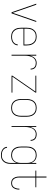

<svg xmlns="http://www.w3.org/2000/svg" viewBox="1501 -2276 998 4040"><g transform="rotate(90 2000.0 -256.0)"><path d="M239 0 58 -520H79L200 -173Q212 -136 225 -99Q238 -62 250 -25Q262 -62 275 -99Q288 -136 300 -173L421 -520H442L261 0Z M751 8Q724 8 698 2.5Q672 -3 649 -16.5Q626 -30 609 -51Q592 -72 582 -96.5Q572 -121 568 -147.5Q564 -174 564 -200V-320Q564 -346 568 -372.5Q572 -399 582 -423.5Q592 -448 609 -468.5Q626 -489 648.5 -503Q671 -517 697.5 -522.5Q724 -528 750 -528Q776 -528 802.5 -522.5Q829 -517 851.5 -503Q874 -489 891 -468.5Q908 -448 918 -423.5Q928 -399 932 -372.5Q936 -346 936 -320V-251H583V-200Q583 -176 586.5 -152Q590 -128 599 -106Q608 -84 623.5 -65Q639 -46 659 -33Q679 -20 703 -15Q727 -10 751 -10Q770 -10 788.5 -12Q807 -14 825 -20Q843 -26 859.5 -36Q876 -46 888 -60.5Q900 -75 907 -93Q914 -111 915 -130H934Q933 -109 925.5 -88.5Q918 -68 904.5 -51.5Q891 -35 873 -23Q855 -11 835 -4Q815 3 793.5 5.5Q772 8 751 8ZM583 -269H917V-320Q917 -344 913.5 -368Q910 -392 901 -414Q892 -436 877 -455Q862 -474 841.5 -487Q821 -500 797.5 -505Q774 -510 750 -510Q726 -510 702.5 -505Q679 -500 658.5 -487Q638 -474 623 -455Q608 -436 599 -414Q590 -392 586.5 -368Q583 -344 583 -320Z M1132 0V-520H1151V-391Q1159 -418 1171 -443Q1183 -468 1203 -488Q1223 -508 1249.5 -518Q1276 -528 1303 -528Q1330 -528 1357 -521.5Q1384 -515 1404.5 -497.5Q1425 -480 1434 -454Q1443 -428 1443 -401H1424Q1424 -424 1416 -446.5Q1408 -469 1390.5 -484Q1373 -499 1350 -504.5Q1327 -510 1303 -510Q1277 -510 1252.5 -500.5Q1228 -491 1209.5 -472Q1191 -453 1180 -429Q1169 -405 1162.5 -379.5Q1156 -354 1153.5 -328Q1151 -302 1151 -276V0Z M1572 0V-18L1907 -502H1572V-520H1928V-502L1593 -18H1928V0Z M2250 8Q2224 8 2197.5 2.5Q2171 -3 2148.5 -17Q2126 -31 2109 -51.5Q2092 -72 2082 -96.5Q2072 -121 2068 -147.5Q2064 -174 2064 -200V-320Q2064 -346 2068 -372.5Q2072 -399 2082 -423.5Q2092 -448 2109 -468.5Q2126 -489 2148.5 -503Q2171 -517 2197.5 -522.5Q2224 -528 2250 -528Q2276 -528 2302.5 -522.5Q2329 -517 2351.5 -503Q2374 -489 2391 -468.5Q2408 -448 2418 -423.5Q2428 -399 2432 -372.5Q2436 -346 2436 -320V-200Q2436 -174 2432 -147.5Q2428 -121 2418 -96.5Q2408 -72 2391 -51.5Q2374 -31 2351.5 -17Q2329 -3 2302.5 2.5Q2276 8 2250 8ZM2250 -10Q2274 -10 2297.5 -15Q2321 -20 2341.5 -33Q2362 -46 2377 -65Q2392 -84 2401 -106Q2410 -128 2413.5 -152Q2417 -176 2417 -200V-320Q2417 -344 2413.5 -368Q2410 -392 2401 -414Q2392 -436 2377 -455Q2362 -474 2341.5 -487Q2321 -500 2297.5 -505Q2274 -510 2250 -510Q2226 -510 2202.5 -505Q2179 -500 2158.5 -487Q2138 -474 2123 -455Q2108 -436 2099 -414Q2090 -392 2086.5 -368Q2083 -344 2083 -320V-200Q2083 -176 2086.5 -152Q2090 -128 2099 -106Q2108 -84 2123 -65Q2138 -46 2158.5 -33Q2179 -20 2202.5 -15Q2226 -10 2250 -10Z M2632 0V-520H2651V-391Q2659 -418 2671 -443Q2683 -468 2703 -488Q2723 -508 2749.5 -518Q2776 -528 2803 -528Q2830 -528 2857 -521.5Q2884 -515 2904.5 -497.5Q2925 -480 2934 -454Q2943 -428 2943 -401H2924Q2924 -424 2916 -446.5Q2908 -469 2890.5 -484Q2873 -499 2850 -504.5Q2827 -510 2803 -510Q2777 -510 2752.5 -500.5Q2728 -491 2709.5 -472Q2691 -453 2680 -429Q2669 -405 2662.5 -379.5Q2656 -354 2653.5 -328Q2651 -302 2651 -276V0Z M3247 223Q3227 223 3206.5 220.5Q3186 218 3167 212Q3148 206 3130.5 195Q3113 184 3099.5 169Q3086 154 3078.5 134.5Q3071 115 3070 95H3089Q3091 122 3106 145Q3121 168 3144 181.5Q3167 195 3193.5 200Q3220 205 3247 205Q3270 205 3293.5 199.5Q3317 194 3336.5 181Q3356 168 3370.5 149Q3385 130 3393.5 108Q3402 86 3405.5 62.5Q3409 39 3409 15V-108Q3400 -82 3384 -59.5Q3368 -37 3346 -21Q3324 -5 3297 1.5Q3270 8 3243 8Q3217 8 3191 2Q3165 -4 3143.5 -18Q3122 -32 3106 -53Q3090 -74 3080.5 -98Q3071 -122 3067.5 -148Q3064 -174 3064 -200V-320Q3064 -346 3067.5 -372Q3071 -398 3080.5 -422Q3090 -446 3106 -467Q3122 -488 3143.5 -502Q3165 -516 3191 -522Q3217 -528 3243 -528Q3270 -528 3297 -521.5Q3324 -515 3346 -499Q3368 -483 3384 -460.5Q3400 -438 3409 -412V-520H3428V15Q3428 41 3424.5 67Q3421 93 3411 117.5Q3401 142 3385 162.5Q3369 183 3347 197Q3325 211 3299 217Q3273 223 3247 223ZM3246 -10Q3270 -10 3293 -15.5Q3316 -21 3336 -34Q3356 -47 3370.5 -66Q3385 -85 3393.5 -107Q3402 -129 3405.5 -152.5Q3409 -176 3409 -200V-320Q3409 -344 3405.5 -367.5Q3402 -391 3393.5 -413Q3385 -435 3370.5 -454Q3356 -473 3336 -486Q3316 -499 3293 -504.5Q3270 -510 3246 -510Q3222 -510 3199 -504.5Q3176 -499 3156 -486Q3136 -473 3121.5 -454Q3107 -435 3098.5 -413Q3090 -391 3086.5 -367.5Q3083 -344 3083 -320V-200Q3083 -176 3086.5 -152.5Q3090 -129 3098.5 -107Q3107 -85 3121.5 -66Q3136 -47 3156 -34Q3176 -21 3199 -15.5Q3222 -10 3246 -10Z M3832 8Q3811 8 3791 2.5Q3771 -3 3754 -15Q3737 -27 3725.5 -44.5Q3714 -62 3707 -81.5Q3700 -101 3697.5 -121.5Q3695 -142 3695 -163V-502H3570V-520H3695V-735H3715V-520H3920V-502H3715V-163Q3715 -145 3717 -127Q3719 -109 3724.5 -91.5Q3730 -74 3740 -58.5Q3750 -43 3764 -31.5Q3778 -20 3796 -15Q3814 -10 3832 -10Q3850 -10 3867.5 -15Q3885 -20 3899 -30.5Q3913 -41 3922.5 -56Q3932 -71 3938 -87.5Q3944 -104 3947 -122Q3950 -140 3950 -157V-165H3969V-156Q3969 -136 3966 -116Q3963 -96 3955.5 -77.5Q3948 -59 3936.5 -42Q3925 -25 3908.5 -13.5Q3892 -2 3872 3Q3852 8 3832 8Z"/></g></svg>

Font: Iosevka Thin
Style: Regular
Weight: 100
Monospace: yes
Designer: Belleve Invis
Foundry: Belleve Invis
Version: Version 32.5.0; ttfautohint (v1.8.4)